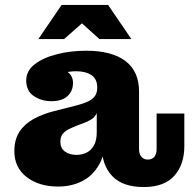

<svg xmlns="http://www.w3.org/2000/svg" viewBox="-20 -743 780 776"><path d="M188 -334Q148 -334 117 -354.5Q86 -375 86 -418Q86 -457 120.5 -483.5Q155 -510 210.5 -524Q266 -538 328 -538Q432 -538 487.5 -496Q543 -454 542 -369L373 -389Q373 -424 349.5 -439.5Q326 -455 288 -455Q263 -455 239.5 -449Q216 -443 199.5 -429Q183 -415 178 -391L182 -472Q225 -470 250.5 -454Q276 -438 275 -405Q274 -373 251.5 -353.5Q229 -334 188 -334ZM561 13Q476 13 433.5 -31.5Q391 -76 391 -155V-171H371V-286H366L373 -341V-389L542 -369V-139Q542 -121 551.5 -109.5Q561 -98 577 -98Q595 -98 604 -109.5Q613 -121 613 -139V-284H725V-153Q725 -77 684 -32Q643 13 561 13ZM216 11Q137 11 87.5 -27.5Q38 -66 38 -132Q38 -178 58 -209.5Q78 -241 114.5 -261.5Q151 -282 199 -294L293 -318Q320 -325 338 -334Q356 -343 364.5 -356Q373 -369 373 -389L375 -286H371Q364 -270 350 -261Q336 -252 314 -244L295 -237Q274 -229 257.5 -220.5Q241 -212 232.5 -200.5Q224 -189 224 -170Q224 -144 242.5 -130.5Q261 -117 290 -117Q310 -117 328.5 -125.5Q347 -134 359 -154Q371 -174 371 -209L408 -206Q408 -127 381.5 -79.5Q355 -32 311.5 -10.5Q268 11 216 11ZM135 -585 229 -723H417L511 -585H382L273 -683H350L239 -585Z"/></svg>

Font: Montagu Slab 24pt
Style: Bold
Weight: 700
Designer: Florian Karsten
Foundry: Florian Karsten
Version: Version 1.000